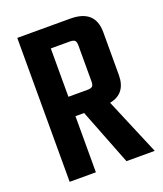

<svg xmlns="http://www.w3.org/2000/svg" viewBox="-121 -711 671 791"><g transform="rotate(-20 215.0 -315.5)"><path d="M163 -246V0H48V-631H280Q389 -631 389 -532V-345Q389 -263 316 -249L421 0H297L201 -246ZM163 -543V-331H246Q262 -331 268 -336.5Q274 -342 274 -358V-516Q274 -532 268 -537.5Q262 -543 246 -543Z"/></g></svg>

Font: Teko Medium
Style: Regular
Weight: 500
Designer: Manushi Parikh, Jonny Pinhorn
Foundry: Indian Type Foundry
Version: Version 1.106;PS 1.0;hotconv 1.0.78;makeotf.lib2.5.61930; tt